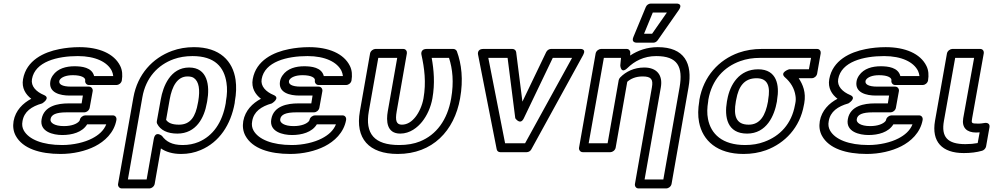

<svg xmlns="http://www.w3.org/2000/svg" viewBox="-20 -827 5569 1075"><path d="M468 -131H575C561 -95 531 -70 496 -52C454 -30 391 -15 328 -15C219 -15 141 -46 113 -97C105 -112 102 -128 106 -149C115 -202 156 -231 216 -248C216 -248 266 -278 226 -295C183 -313 152 -344 159 -384C176 -482 301 -513 416 -513C515 -513 582 -479 606 -430C610 -421 613 -411 614 -401H507C495 -450 437 -456 397 -456C351 -456 303 -444 276 -405C269 -395 264 -384 262 -373C250 -307 318 -292 369 -292H444L437 -248H362C306 -248 226 -235 213 -160C200 -89 278 -71 329 -71C383 -71 441 -86 468 -131ZM353 -198H453C464 -198 479 -208 482 -223L499 -317C501 -328 493 -342 478 -342H378C325 -342 309 -357 312 -373C312 -375 313 -378 316 -382C325 -394 348 -406 388 -406C438 -406 460 -391 457 -376C455 -365 463 -351 478 -351H633C644 -351 659 -361 662 -376C667 -406 665 -434 653 -458C619 -527 534 -563 425 -563C385 -563 347 -559 312 -552C226 -535 128 -490 109 -384C100 -334 124 -298 155 -274C108 -249 67 -209 56 -149C51 -119 55 -91 68 -67C107 5 204 35 319 35C390 35 459 19 512 -8C565 -35 619 -83 632 -156C634 -167 627 -181 612 -181H457C446 -181 430 -171 427 -156C426 -153 426 -151 423 -148C411 -134 382 -121 338 -121C285 -121 259 -140 263 -160C267 -185 293 -198 353 -198Z M1003 -15C942 -15 910 -35 887 -66C887 -66 850 -98 841 -49L801 178H696L777 -282C796 -392 864 -464 953 -496C984 -507 1019 -513 1058 -513C1183 -513 1235 -451 1248 -364C1253 -333 1252 -298 1245 -260L1244 -250C1225 -140 1172 -66 1092 -32C1065 -21 1036 -15 1003 -15ZM994 35C1033 35 1069 28 1104 13C1208 -31 1272 -128 1294 -250L1295 -260C1303 -303 1304 -343 1299 -380C1284 -485 1211 -563 1066 -563C1022 -563 981 -556 943 -542C834 -502 750 -411 727 -282L641 203C639 214 647 228 662 228H817C828 228 843 218 846 203L881 4C908 23 946 35 994 35ZM1039 -449C934 -449 893 -344 880 -270L858 -148C857 -143 858 -137 860 -134C878 -98 918 -79 973 -79C1079 -79 1124 -169 1138 -250L1140 -260C1156 -349 1142 -449 1039 -449ZM982 -129C942 -129 921 -140 910 -156L930 -270C943 -344 973 -399 1030 -399C1046 -399 1058 -396 1066 -390C1094 -370 1101 -325 1090 -260L1088 -250C1075 -175 1047 -129 982 -129Z M1754 -131H1861C1847 -95 1817 -70 1782 -52C1740 -30 1677 -15 1614 -15C1505 -15 1427 -46 1399 -97C1391 -112 1388 -128 1392 -149C1401 -202 1442 -231 1502 -248C1502 -248 1552 -278 1512 -295C1469 -313 1438 -344 1445 -384C1462 -482 1587 -513 1702 -513C1801 -513 1868 -479 1892 -430C1896 -421 1899 -411 1900 -401H1793C1781 -450 1723 -456 1683 -456C1637 -456 1589 -444 1562 -405C1555 -395 1550 -384 1548 -373C1536 -307 1604 -292 1655 -292H1730L1723 -248H1648C1592 -248 1512 -235 1499 -160C1486 -89 1564 -71 1615 -71C1669 -71 1727 -86 1754 -131ZM1639 -198H1739C1750 -198 1765 -208 1768 -223L1785 -317C1787 -328 1779 -342 1764 -342H1664C1611 -342 1595 -357 1598 -373C1598 -375 1599 -378 1602 -382C1611 -394 1634 -406 1674 -406C1724 -406 1746 -391 1743 -376C1741 -365 1749 -351 1764 -351H1919C1930 -351 1945 -361 1948 -376C1953 -406 1951 -434 1939 -458C1905 -527 1820 -563 1711 -563C1671 -563 1633 -559 1598 -552C1512 -535 1414 -490 1395 -384C1386 -334 1410 -298 1441 -274C1394 -249 1353 -209 1342 -149C1337 -119 1341 -91 1354 -67C1393 5 1490 35 1605 35C1676 35 1745 19 1798 -8C1851 -35 1905 -83 1918 -156C1920 -167 1913 -181 1898 -181H1743C1732 -181 1716 -171 1713 -156C1712 -153 1712 -151 1709 -148C1697 -134 1668 -121 1624 -121C1571 -121 1545 -140 1549 -160C1553 -185 1579 -198 1639 -198Z M2215 -15C2075 -15 2023 -79 2045 -204L2098 -503H2204L2151 -203C2142 -151 2144 -79 2221 -79C2276 -79 2318 -114 2343 -145C2371 -180 2392 -226 2401 -276C2416 -361 2409 -436 2397 -503H2494C2514 -441 2522 -367 2506 -276C2485 -155 2423 -72 2331 -35C2299 -22 2260 -15 2215 -15ZM2556 -276C2575 -382 2564 -469 2538 -540C2535 -547 2527 -553 2518 -553H2370C2330 -553 2340 -519 2340 -519C2356 -446 2367 -366 2351 -276C2344 -236 2326 -197 2306 -172C2287 -148 2262 -129 2230 -129C2199 -129 2192 -152 2201 -203L2258 -528C2260 -539 2253 -553 2238 -553H2082C2071 -553 2055 -543 2052 -528L1995 -204C1968 -52 2045 35 2207 35C2402 35 2524 -95 2556 -276Z M2913 -165 3075 -503H3183L2920 -25H2808L2714 -503H2822L2865 -165C2865 -165 2893 -123 2913 -165ZM2905 -258 2870 -535C2869 -545 2860 -553 2849 -553H2687C2647 -553 2657 -519 2657 -519L2761 9C2763 19 2771 25 2781 25H2929C2939 25 2950 19 2955 9L3245 -519C3265 -556 3228 -553 3228 -553H3065C3055 -553 3043 -546 3038 -535Z M3587 -449C3530 -449 3484 -426 3452 -393C3448 -389 3445 -383 3444 -378L3382 -25H3276L3361 -503H3457L3453 -461C3453 -461 3455 -409 3494 -447C3532 -484 3584 -513 3654 -513C3774 -513 3805 -454 3785 -338L3694 178H3589L3680 -338C3692 -406 3658 -449 3587 -449ZM3578 -399C3626 -399 3638 -383 3630 -338L3535 203C3533 214 3540 228 3555 228H3711C3722 228 3737 218 3740 203L3835 -338C3859 -472 3812 -563 3663 -563C3603 -563 3552 -545 3508 -516L3509 -530C3510 -542 3502 -553 3489 -553H3345C3334 -553 3318 -543 3315 -528L3222 0C3220 11 3228 25 3243 25H3398C3409 25 3424 15 3427 0L3492 -369C3511 -386 3539 -399 3578 -399ZM3635 -757H3714L3631 -638H3586ZM3624 -807C3613 -807 3601 -800 3596 -788L3526 -619C3514 -590 3539 -588 3545 -588H3638C3647 -588 3656 -593 3662 -601L3780 -770C3808 -811 3764 -807 3764 -807Z M4509 -439H4398C4398 -439 4343 -422 4375 -394C4406 -367 4428 -333 4434 -290C4436 -277 4436 -263 4433 -249L4431 -239C4412 -133 4347 -65 4259 -33C4227 -21 4192 -15 4152 -15C4024 -15 3960 -77 3944 -161C3938 -191 3939 -223 3945 -259L3946 -269C3966 -381 4033 -452 4125 -485C4158 -497 4195 -503 4237 -503H4521ZM4452 -389H4526C4537 -389 4552 -399 4555 -414L4575 -528C4577 -539 4570 -553 4555 -553H4245C4199 -553 4156 -546 4116 -532C4004 -492 3919 -399 3896 -269L3895 -259C3888 -218 3887 -179 3894 -143C3914 -39 3996 35 4143 35C4188 35 4230 28 4269 14C4375 -25 4459 -113 4481 -239L4483 -249C4494 -310 4475 -354 4452 -389ZM4225 -439C4119 -439 4067 -354 4052 -269L4050 -259C4035 -172 4051 -79 4163 -79C4272 -79 4316 -179 4330 -259L4331 -269C4345 -349 4330 -439 4225 -439ZM4216 -389C4280 -389 4294 -342 4281 -269L4280 -259C4266 -181 4236 -129 4172 -129C4100 -129 4086 -179 4100 -259L4102 -269C4115 -343 4147 -389 4216 -389Z M4982 -131H5089C5075 -95 5045 -70 5010 -52C4968 -30 4905 -15 4842 -15C4733 -15 4655 -46 4627 -97C4619 -112 4616 -128 4620 -149C4629 -202 4670 -231 4730 -248C4730 -248 4780 -278 4740 -295C4697 -313 4666 -344 4673 -384C4690 -482 4815 -513 4930 -513C5029 -513 5096 -479 5120 -430C5124 -421 5127 -411 5128 -401H5021C5009 -450 4951 -456 4911 -456C4865 -456 4817 -444 4790 -405C4783 -395 4778 -384 4776 -373C4764 -307 4832 -292 4883 -292H4958L4951 -248H4876C4820 -248 4740 -235 4727 -160C4714 -89 4792 -71 4843 -71C4897 -71 4955 -86 4982 -131ZM4867 -198H4967C4978 -198 4993 -208 4996 -223L5013 -317C5015 -328 5007 -342 4992 -342H4892C4839 -342 4823 -357 4826 -373C4826 -375 4827 -378 4830 -382C4839 -394 4862 -406 4902 -406C4952 -406 4974 -391 4971 -376C4969 -365 4977 -351 4992 -351H5147C5158 -351 5173 -361 5176 -376C5181 -406 5179 -434 5167 -458C5133 -527 5048 -563 4939 -563C4899 -563 4861 -559 4826 -552C4740 -535 4642 -490 4623 -384C4614 -334 4638 -298 4669 -274C4622 -249 4581 -209 4570 -149C4565 -119 4569 -91 4582 -67C4621 5 4718 35 4833 35C4904 35 4973 19 5026 -8C5079 -35 5133 -83 5146 -156C5148 -167 5141 -181 5126 -181H4971C4960 -181 4944 -171 4941 -156C4940 -153 4940 -151 4937 -148C4925 -134 4896 -121 4852 -121C4799 -121 4773 -140 4777 -160C4781 -185 4807 -198 4867 -198Z M5385 -20C5284 -20 5249 -61 5265 -150L5328 -503H5434L5373 -165C5364 -112 5393 -85 5445 -85C5452 -85 5459 -86 5465 -86L5454 -26C5432 -22 5412 -20 5385 -20ZM5376 30C5415 30 5447 26 5479 17C5489 14 5499 4 5501 -7L5520 -114C5524 -136 5506 -140 5496 -139L5476 -136C5469 -135 5462 -135 5453 -135C5419 -135 5418 -138 5423 -165L5488 -528C5490 -542 5482 -553 5468 -553H5312C5301 -553 5285 -543 5282 -528L5215 -150C5195 -34 5254 30 5376 30Z"/></svg>

Font: Asimov
Style: WidOuIt
Weight: 500
Designer: Google
Version: Version 2.000980; 2014